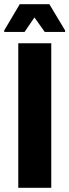

<svg xmlns="http://www.w3.org/2000/svg" viewBox="-40 -894 330 914"><path d="M47 0V-688H204V0ZM-20 -742V-749L54 -874H195L270 -749V-742H173L124 -811L77 -742Z"/></svg>

Font: Saira Condensed ExtraBold
Style: Regular
Weight: 800
Width: 3
Designer: Hector Gatti with collaboration of the Omnibus-Type team
Foundry: Omnibus-Type
Version: Version 1.101